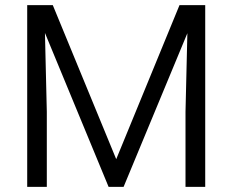

<svg xmlns="http://www.w3.org/2000/svg" viewBox="-20 -731 909 751"><path d="M86.4 -710.9H186.5L434.6 -108.4L682.1 -710.9H782.7V0H705.6V-293.9L712.9 -601.1L463.4 0H404.8L155.8 -602.1L163.1 -293.9V0H86.4Z"/></svg>

Font: Vazirmatn RD FD Light
Style: Regular
Weight: 300
Designer: Saber Rastikerdar
Foundry: Saber Rastikerdar
Version: Version 33.003